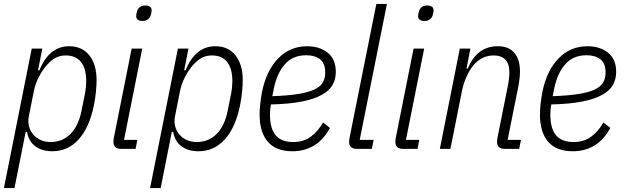

<svg xmlns="http://www.w3.org/2000/svg" viewBox="-26 -760 3190 980"><path d="M136 -512H190L168 -401H175Q225 -524 327 -524Q393 -524 430 -477.5Q467 -431 467 -350Q467 -326 463.5 -290.5Q460 -255 453 -221Q430 -109 375.5 -48.5Q321 12 241 12Q188 12 154 -13.5Q120 -39 112 -87H105L48 200H-6ZM232 -35Q292 -35 333 -75.5Q374 -116 390 -194L409 -289Q411 -301 412.5 -316Q414 -331 414 -345Q414 -410 387.5 -443.5Q361 -477 310 -477Q282 -477 260 -466Q238 -455 215 -430Q190 -402 172 -366.5Q154 -331 147 -296L121 -165Q116 -139 122 -115.5Q128 -92 143 -74Q158 -56 181 -45.5Q204 -35 232 -35Z M702 -653Q669 -653 669 -678Q669 -686 674 -704Q677 -715 687.5 -723.5Q698 -732 715 -732Q748 -732 748 -707Q748 -699 743 -681Q740 -670 729.5 -661.5Q719 -653 702 -653ZM593 0Q553 0 553 -36Q553 -42 554 -50.5Q555 -59 557 -66L646 -512H700L607 -46H675L666 0Z M882 -512H936L914 -401H921Q971 -524 1073 -524Q1139 -524 1176 -477.5Q1213 -431 1213 -350Q1213 -326 1209.5 -290.5Q1206 -255 1199 -221Q1176 -109 1121.5 -48.5Q1067 12 987 12Q934 12 900 -13.5Q866 -39 858 -87H851L794 200H740ZM978 -35Q1038 -35 1079 -75.5Q1120 -116 1136 -194L1155 -289Q1157 -301 1158.5 -316Q1160 -331 1160 -345Q1160 -410 1133.5 -443.5Q1107 -477 1056 -477Q1028 -477 1006 -466Q984 -455 961 -430Q936 -402 918 -366.5Q900 -331 893 -296L867 -165Q862 -139 868 -115.5Q874 -92 889 -74Q904 -56 927 -45.5Q950 -35 978 -35Z M1467 12Q1382 12 1340.5 -37Q1299 -86 1299 -175Q1299 -201 1302.5 -231.5Q1306 -262 1311 -289Q1333 -399 1393.5 -461.5Q1454 -524 1542 -524Q1605 -524 1646.5 -491Q1688 -458 1688 -393Q1688 -356 1671.5 -326.5Q1655 -297 1616 -275.5Q1577 -254 1513.5 -241.5Q1450 -229 1357 -227Q1354 -212 1353 -198.5Q1352 -185 1352 -176Q1352 -103 1381.5 -69Q1411 -35 1470 -35Q1523 -35 1560 -62Q1597 -89 1623 -135L1658 -107Q1626 -47 1577.5 -17.5Q1529 12 1467 12ZM1537 -478Q1469 -478 1428.5 -432.5Q1388 -387 1372 -309L1364 -269Q1445 -272 1497.5 -280.5Q1550 -289 1580.5 -304Q1611 -319 1622.5 -340.5Q1634 -362 1634 -390Q1634 -437 1607.5 -457.5Q1581 -478 1537 -478Z M1796 0Q1756 0 1756 -36Q1756 -42 1757 -50.5Q1758 -59 1760 -66L1895 -740H1949L1810 -46H1881L1872 0Z M2141 -653Q2108 -653 2108 -678Q2108 -686 2113 -704Q2116 -715 2126.5 -723.5Q2137 -732 2154 -732Q2187 -732 2187 -707Q2187 -699 2182 -681Q2179 -670 2168.5 -661.5Q2158 -653 2141 -653ZM2032 0Q1992 0 1992 -36Q1992 -42 1993 -50.5Q1994 -59 1996 -66L2085 -512H2139L2046 -46H2114L2105 0Z M2219 0 2321 -512H2375L2355 -410H2362Q2408 -524 2515 -524Q2571 -524 2599.5 -490Q2628 -456 2628 -395Q2628 -363 2620 -320L2565 -46H2633L2624 0H2551Q2511 0 2511 -36Q2511 -42 2512 -50.5Q2513 -59 2515 -66L2566 -321Q2570 -340 2572 -359Q2574 -378 2574 -390Q2574 -435 2553 -456Q2532 -477 2494 -477Q2462 -477 2435.5 -463.5Q2409 -450 2389 -425Q2369 -400 2354.5 -367Q2340 -334 2333 -301L2273 0Z M2898 12Q2813 12 2771.5 -37Q2730 -86 2730 -175Q2730 -201 2733.5 -231.5Q2737 -262 2742 -289Q2764 -399 2824.5 -461.5Q2885 -524 2973 -524Q3036 -524 3077.5 -491Q3119 -458 3119 -393Q3119 -356 3102.5 -326.5Q3086 -297 3047 -275.5Q3008 -254 2944.5 -241.5Q2881 -229 2788 -227Q2785 -212 2784 -198.5Q2783 -185 2783 -176Q2783 -103 2812.5 -69Q2842 -35 2901 -35Q2954 -35 2991 -62Q3028 -89 3054 -135L3089 -107Q3057 -47 3008.5 -17.5Q2960 12 2898 12ZM2968 -478Q2900 -478 2859.5 -432.5Q2819 -387 2803 -309L2795 -269Q2876 -272 2928.5 -280.5Q2981 -289 3011.5 -304Q3042 -319 3053.5 -340.5Q3065 -362 3065 -390Q3065 -437 3038.5 -457.5Q3012 -478 2968 -478Z"/></svg>

Font: IBM Plex Sans Condensed Light
Style: Italic
Weight: 300
Width: 3
Italic angle: -11°
Designer: Mike Abbink, Paul van der Laan, Pieter van Rosmalen
Foundry: Bold Monday
Version: Version 1.3